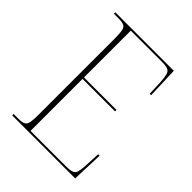

<svg xmlns="http://www.w3.org/2000/svg" viewBox="-202 -827 940 940"><g transform="rotate(45 267.5 -357.0)"><path d="M45 0V-10H78Q103 -10 115 -16Q127 -22 130.5 -40.5Q134 -59 134 -98V-616Q134 -655 130.5 -673.5Q127 -692 115 -698Q103 -704 78 -704H45V-714H450L456 -551H446L443 -628Q441 -660 436.5 -676.5Q432 -693 418.5 -698.5Q405 -704 376 -704H162V-380H387V-370H162V-10H408Q436 -10 449.5 -15.5Q463 -21 467 -35.5Q471 -50 473 -79L477 -163H487L481 0Z"/></g></svg>

Font: Noto Serif Display SemiCondensed Thin
Style: Regular
Weight: 100
Width: 4
Designer: Monotype Design Team
Foundry: Monotype Imaging Inc.
Version: Version 2.009